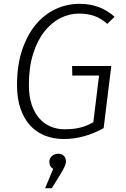

<svg xmlns="http://www.w3.org/2000/svg" viewBox="-20 -716 659 1004"><path d="M541 -591Q509 -620 473.5 -632.5Q438 -645 393 -645Q343 -645 296 -621.5Q249 -598 212 -551Q175 -504 153 -434Q131 -364 131 -272Q131 -213 145.5 -169.5Q160 -126 185 -97.5Q210 -69 244 -54.5Q278 -40 318 -40Q363 -40 398.5 -48.5Q434 -57 468 -77L498 -321H358L357 -371H562L522 -46Q474 -19 421 -4Q368 11 314 11Q261 11 216 -6.5Q171 -24 138.5 -59Q106 -94 87.5 -147Q69 -200 69 -271Q69 -376 96 -455.5Q123 -535 168 -588.5Q213 -642 272 -669Q331 -696 396 -696Q505 -696 579 -628ZM258 167Q238 155 238 130Q238 112 251.5 100Q265 88 285 88Q303 88 314 99Q325 110 325 129Q325 147 301 187L251 268H216Z"/></svg>

Font: Glekhifnjqigglhiwekvrgaqftz
Style: Regular
Weight: 300
Italic angle: -8°
Designer: Carrois Corporate & Edenspiekermann
Foundry: Carrois Corporate GbR & Edenspiekermann AG
Version: Version 2.001